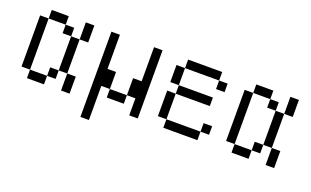

<svg xmlns="http://www.w3.org/2000/svg" viewBox="-72 -849 2144 1323"><g transform="rotate(20 1000.0 -187.5)"><path d="M125 -62.5V0H250V-62.5ZM125 -62.5Q125 -62.5 125 -437.5H62.5Q62.5 -437.5 62.5 -62.5ZM250 -62.5H312.5V-125H250ZM375 -125Q375 -125 375 0H437.5Q437.5 0 437.5 -125ZM312.5 -125H375Q375 -125 375 -375H312.5Q312.5 -375 312.5 -125ZM312.5 -375V-437.5H250V-375ZM375 -375H437.5Q437.5 -375 437.5 -500H375Q375 -500 375 -375ZM125 -437.5H250V-500H125Z M562.5 -500Q562.5 -500 562.5 125H625Q625 125 625 -125H687.5V-62.5H812.5V-125H687.5Q687.5 -125 687.5 -250H625Q625 -250 625 -500ZM875 -125Q875 -125 875 0H937.5Q937.5 0 937.5 -500H875Q875 -500 875 -250H812.5Q812.5 -250 812.5 -125Z M1437.5 -62.5V-125H1375V-62.5H1125V0H1375V-62.5ZM1375 -250V-312.5H1125V-250H1062.5V-62.5H1125V-250ZM1437.5 -375V-437.5H1375V-375ZM1125 -312.5Q1125 -312.5 1125 -437.5H1062.5Q1062.5 -437.5 1062.5 -312.5ZM1125 -437.5H1375V-500H1125Z M1625 -62.5V0H1750V-62.5ZM1625 -62.5Q1625 -62.5 1625 -437.5H1562.5Q1562.5 -437.5 1562.5 -62.5ZM1750 -62.5H1812.5V-125H1750ZM1875 -125Q1875 -125 1875 0H1937.5Q1937.5 0 1937.5 -125ZM1812.5 -125H1875Q1875 -125 1875 -375H1812.5Q1812.5 -375 1812.5 -125ZM1812.5 -375V-437.5H1750V-375ZM1875 -375H1937.5Q1937.5 -375 1937.5 -500H1875Q1875 -500 1875 -375ZM1625 -437.5H1750V-500H1625Z"/></g></svg>

Font: Unifont
Style: Regular
Weight: 500
Version: Version 13.0.05